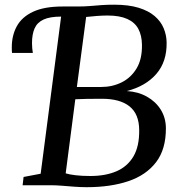

<svg xmlns="http://www.w3.org/2000/svg" viewBox="-20 -770 748 798"><path d="M340.5 8Q315.5 8 289 6Q262.5 4 238.2 2Q214 0 194.5 0H74L78 -34.5L149 -48L234 -701L218.5 -722L240 -743H302Q331 -743 354.8 -745Q378.5 -747 402 -748.8Q425.5 -750.5 454 -750.5Q514.5 -750.5 556 -737.8Q597.5 -725 623 -703Q648.5 -681 660.2 -652.8Q672 -624.5 672.5 -594Q674 -514 630 -463Q586 -412 507 -391.5Q553.5 -389 590.2 -368.5Q627 -348 648 -314.5Q669 -281 669.5 -238Q670 -150 628.8 -96Q587.5 -42 513.5 -17Q439.5 8 340.5 8ZM299.5 -408.5Q319.5 -408.5 346 -408.5Q372.5 -408.5 401 -408.5Q447 -408.5 485.8 -427.8Q524.5 -447 547.8 -485.8Q571 -524.5 570 -584Q569.5 -622.5 555 -649.8Q540.5 -677 509 -691.2Q477.5 -705.5 427 -705.5Q409 -705.5 384 -703.8Q359 -702 338 -699.5ZM355.5 -38.5Q418.5 -38.5 464.2 -58.2Q510 -78 534.8 -120.2Q559.5 -162.5 558.5 -230Q558 -296 518.5 -327.8Q479 -359.5 403.5 -359.5Q369.5 -359.5 340.8 -359Q312 -358.5 293 -357.5L253 -49.5Q266.5 -45 293 -41.8Q319.5 -38.5 355.5 -38.5ZM30 -550Q29.5 -555.5 29.2 -560.5Q29 -565.5 29 -573Q29 -623 50 -661.2Q71 -699.5 117.5 -721.2Q164 -743 240 -743L234 -701Q187.5 -701 161 -688.8Q134.5 -676.5 123.8 -652Q113 -627.5 113 -590.5Q113 -578.5 114 -569Q115 -559.5 116.5 -550Z"/></svg>

Font: Merriweather 48pt
Style: Italic
Weight: 400
Italic angle: -7.8°
Version: Version 2.101